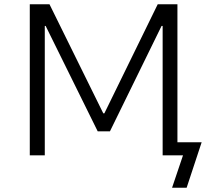

<svg xmlns="http://www.w3.org/2000/svg" viewBox="-20 -725 981 896"><path d="M783 151 834 0H739V-604H734L493 -112H436L193 -604H189V0H119V-705H211L462 -196H467L716 -705H808V-61H921L851 151Z"/></svg>

Font: Nunito Sans 6pt Light
Style: Regular
Weight: 300
Version: Version 3.101;gftools[0.9.27]